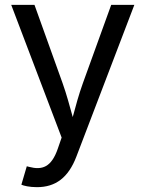

<svg xmlns="http://www.w3.org/2000/svg" viewBox="-20 -566 602 794"><path d="M68.4 197.8C77.6 202.1 101.6 208 132.8 208C210 208 262.7 168.5 295.9 81.5L535.6 -545.9H439.9L322.8 -222.2C305.7 -174.8 293 -127.4 280.8 -82C268.1 -127.4 255.9 -174.3 238.8 -222.2L122.6 -545.9H26.4L234.9 2.9L219.2 48.3C192.4 126.5 153.8 138.2 100.1 124L90.8 121.6Z"/></svg>

Font: Raveo
Style: Regular
Weight: 400
Designer: Jakub Foglar, Rasmus Andersson (Inter)
Foundry: Jakubfoglar.com
Version: Version 1.100;Glyphs 3.2.3 (3260)